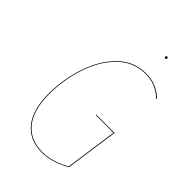

<svg xmlns="http://www.w3.org/2000/svg" viewBox="-247 -930 1034 1034"><g transform="rotate(45 270.0 -412.5)"><path d="M513 -635 510 -631Q480 -659 448 -672.5Q416 -686 375 -686Q282 -686 216 -619.5Q150 -553 117 -450.5Q84 -348 84 -240Q84 -121 135 -58Q186 5 278 5Q354 5 434 -41L476 -339H341V-343H481L438 -39Q354 9 278 9Q184 9 132 -55Q80 -119 80 -240Q80 -349 114 -453Q148 -557 214.5 -623.5Q281 -690 375 -690Q417 -690 449.5 -676.5Q482 -663 513 -635ZM383 -826Q383 -829 385 -831.5Q387 -834 391 -834Q398 -834 398 -827Q398 -824 396 -821.5Q394 -819 391 -819Q388 -819 385.5 -821.5Q383 -824 383 -826Z"/></g></svg>

Font: Fira Sans Condensed Four
Style: Italic
Weight: 100
Width: 3
Italic angle: -8°
Designer: bBox Type GmbH & Carrois Corporate GbR & Edenspiekermann AG
Foundry: bBox Type GmbH & Carrois Corporate GbR & Edenspiekermann AG
Version: Version 4.301